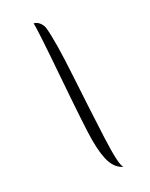

<svg xmlns="http://www.w3.org/2000/svg" viewBox="-129 -802 819 1046"><g transform="rotate(-15 280.5 -279.0)"><path d="M164 -720Q186 -720 202.5 -706Q219 -692 225 -675Q254 -600 296.5 -393Q339 -186 375.5 -19Q412 148 435 162Q392 154 362.5 112Q333 70 308 -22Q289 -92 232 -392Q175 -692 164 -720Z"/></g></svg>

Font: Dancing Script
Style: Regular
Weight: 400
Designer: Pablo Impallari
Foundry: Pablo Impallari. www.impallari.com
Version: Version 1.002